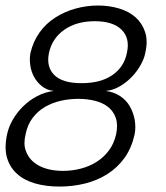

<svg xmlns="http://www.w3.org/2000/svg" viewBox="-40 -668 605 699"><path d="M450.2 -179.2Q439 -128.9 413.6 -93.5Q388.2 -58.1 351.6 -34.7Q314.9 -11.2 270 0Q225.1 11.2 176.8 11.2Q127.9 11.2 88.4 0Q48.8 -11.2 22.5 -34.7Q-3.9 -58.1 -14.4 -93.5Q-24.9 -128.9 -14.2 -179.2Q-8.8 -205.1 6.1 -231.4Q21 -257.8 43.9 -280.5Q66.9 -303.2 95.5 -318.1Q124 -333 155.8 -336.9Q129.9 -339.8 112.1 -354.5Q94.2 -369.1 83.7 -388.7Q73.2 -408.2 70.1 -431.2Q66.9 -454.1 70.8 -475.1Q81.1 -518.1 104.5 -550.5Q127.9 -583 161.9 -604.5Q195.8 -626 235.8 -637Q275.9 -647.9 316.9 -647.9Q357.9 -647.9 394 -637Q430.2 -626 454.1 -604.5Q478 -583 488.5 -550.5Q499 -518.1 488.8 -475.1Q484.9 -454.1 471.9 -431.2Q459 -408.2 440.4 -388.7Q421.9 -369.1 397.5 -354.5Q373 -339.8 345.2 -336.9Q375 -333 397.5 -318.1Q419.9 -303.2 432.9 -280.5Q445.8 -257.8 450.4 -231.4Q455.1 -205.1 450.2 -179.2ZM421.9 -475.1Q434.1 -528.8 402.6 -559.8Q371.1 -590.8 305.2 -590.8Q238.8 -590.8 194.3 -559.8Q149.9 -528.8 138.2 -475.1Q127.9 -424.8 157.5 -395Q187 -365.2 256.8 -365.2Q327.1 -365.2 369.6 -395Q412.1 -424.8 421.9 -475.1ZM382.8 -179.2Q390.1 -213.9 381.6 -238.5Q373 -263.2 353.5 -278.6Q334 -293.9 305.9 -301Q277.8 -308.1 245.1 -308.1Q211.9 -308.1 180.9 -301Q149.9 -293.9 123.5 -278.6Q97.2 -263.2 78.6 -238.5Q60.1 -213.9 53.2 -179.2Q44.9 -145 53.5 -120.1Q62 -95.2 81.5 -78.6Q101.1 -62 128.4 -54Q155.8 -45.9 189 -45.9Q222.2 -45.9 253.7 -54Q285.2 -62 311.5 -78.6Q337.9 -95.2 356.4 -120.1Q375 -145 382.8 -179.2Z"/></svg>

Font: Anonymous Pro
Style: Italic
Weight: 400
Italic angle: -12°
Monospace: yes
Designer: Mark Simonson
Version: Version 1.003